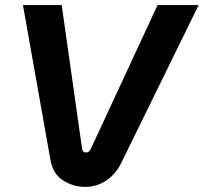

<svg xmlns="http://www.w3.org/2000/svg" viewBox="-20 -720 799 753"><path d="M314 13Q268 13 228 -12Q188 -37 178 -92L70 -700H222L302 -136Q303 -129 307 -125.5Q311 -122 317 -122Q324 -122 328.5 -125.5Q333 -129 336 -136L598 -700H759L455 -80Q433 -36 396 -11.5Q359 13 314 13Z"/></svg>

Font: MuseoModerno Thin SemiBold
Style: Italic
Weight: 600
Italic angle: -9°
Version: Version 1.003